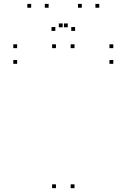

<svg xmlns="http://www.w3.org/2000/svg" viewBox="-20 -971 660 1001"><path d="M368.5 -720V-740H348.5V-720ZM271.7 -720V-740H251.7V-720ZM271.7 10V-10H251.7V10ZM368.5 10V-10H348.5V10ZM570.7 -638.2V-658.2H550.7V-638.2ZM570.7 -720V-740H550.7V-720ZM69.3 -720V-740H49.3V-720ZM69.3 -638.2V-658.2H49.3V-638.2ZM233.5 -930.7V-950.7H213.5V-930.7ZM333.3 -828.7V-848.7H313.3V-828.7ZM306.7 -828.7V-848.7H286.7V-828.7ZM406.5 -930.7V-950.7H386.5V-930.7ZM497.5 -930.7V-950.7H477.5V-930.7ZM371.5 -810V-830H351.5V-810ZM268.5 -810V-830H248.5V-810ZM142.5 -930.7V-950.7H122.5V-930.7Z"/></svg>

Font: Monaspace Neon Dots Var
Style: Regular
Weight: 400
Designer: Riley Cran and the Lettermatic Team
Version: Version 1.100 (Monaspace Neon Dots)